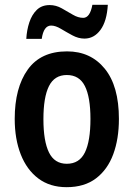

<svg xmlns="http://www.w3.org/2000/svg" viewBox="-20 -766 554 796"><path d="M473 -273Q473 -190 449.5 -126.5Q426 -63 378 -26.5Q330 10 256 10Q187 10 139 -26Q91 -62 66 -126Q41 -190 41 -273Q41 -402 95 -477.5Q149 -553 258 -553Q356 -553 414.5 -481Q473 -409 473 -273ZM160 -272Q160 -181 183 -134Q206 -87 257 -87Q309 -87 332 -134Q355 -181 355 -273Q355 -363 332 -409Q309 -455 257 -455Q206 -455 183 -409Q160 -363 160 -272ZM89 -605Q91 -641 101.5 -673Q112 -705 132.5 -725Q153 -745 186 -745Q212 -745 236 -731.5Q260 -718 282 -705Q304 -692 325 -692Q353 -692 363 -746H427Q423 -678 396.5 -642Q370 -606 330 -606Q305 -606 280 -619.5Q255 -633 232.5 -646.5Q210 -660 192 -660Q161 -660 153 -605Z"/></svg>

Font: Noto Sans Myanmar Condensed SemiBold
Style: Regular
Weight: 600
Width: 3
Designer: Monotype Design Team
Foundry: Monotype Imaging Inc.
Version: Version 2.107; ttfautohint (v1.8.4.7-5d5b)